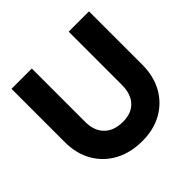

<svg xmlns="http://www.w3.org/2000/svg" viewBox="-167 -809 976 976"><g transform="rotate(-45 321.0 -321.0)"><path d="M43 -650.5H189V-267.5Q189 -203 225 -167Q261 -131 326 -131Q387 -131 420.5 -167Q454 -203 454 -267.5V-650.5H600V-267.5Q600 -185 565.5 -123Q531 -61 469.5 -26.5Q408 8 326 8Q241 8 177.5 -26.5Q114 -61 78.5 -123Q43 -185 43 -267.5Z"/></g></svg>

Font: Overused Grotesk
Style: Bold
Weight: 710
Version: Version 0.004